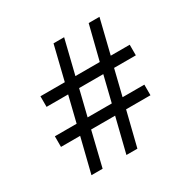

<svg xmlns="http://www.w3.org/2000/svg" viewBox="-142 -757 889 894"><g transform="rotate(-30 302.5 -310.0)"><path d="M349 0H290L336 -185H207L162 0H102L148 -185H45V-242H162L196 -380H80V-437H211L256 -620H313L268 -437H399L445 -620H503L458 -437H560V-380H443L409 -242H526V-185H395ZM221 -242H351L385 -380H255Z"/></g></svg>

Font: Tiro Gurmukhi
Style: Regular
Weight: 400
Designer: Gurmukhi: John Hudson & Fiona Ross. Latin: John Hudson.
Foundry: Tiro Typeworks Ltd.
Version: Version 1.52